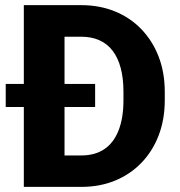

<svg xmlns="http://www.w3.org/2000/svg" viewBox="-20 -731 703 751"><path d="M298.3 0H142.1L143.1 -123H298.3Q351.6 -123 388.2 -147.7Q424.8 -172.4 443.8 -220.9Q462.9 -269.5 462.9 -339.4V-372.1Q462.9 -424.8 452.1 -465.1Q441.4 -505.4 420.4 -532.7Q399.4 -560.1 368.4 -573.7Q337.4 -587.4 297.4 -587.4H139.2V-710.9H297.4Q369.6 -710.9 429.4 -686.5Q489.3 -662.1 533 -616.7Q576.7 -571.3 600.6 -509.3Q624.5 -447.3 624.5 -371.1V-339.4Q624.5 -263.7 600.6 -201.4Q576.7 -139.2 533 -94Q489.3 -48.8 429.7 -24.4Q370.1 0 298.3 0ZM232.4 -710.9V0H73.2V-710.9ZM352.1 -402.8V-312.5H2.4V-402.8Z"/></svg>

Font: Roboto ExtraBold
Style: Regular
Weight: 800
Designer: Christian Robertson
Foundry: Google
Version: Version 3.009; 2024